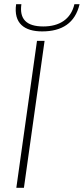

<svg xmlns="http://www.w3.org/2000/svg" viewBox="-20 -891 398 911"><path d="M57.5 0H93.5L191.5 -697H155.5ZM56.5 -871C43.5 -779.5 96.5 -742 180 -742C274 -742 336.5 -781.5 357.5 -871H333C316.5 -799.5 261.5 -765.5 185.5 -765.5C104.5 -765.5 71.5 -801.5 81.5 -871Z"/></svg>

Font: HK Grotesk ExtraLight
Style: Italic
Weight: 200
Italic angle: -16°
Designer: Alfredo Marco Pradil
Foundry: Hanken Design Co.
Version: Version 3.001;FEAKit 1.0